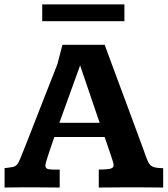

<svg xmlns="http://www.w3.org/2000/svg" viewBox="-20 -839 750 859"><path d="M0.5 0V-86.9Q23.9 -89.4 36.4 -91.8Q48.8 -94.2 56.2 -102.8Q63.5 -111.3 71.3 -130.9Q75.7 -141.6 85.7 -166.7Q95.7 -191.9 109.4 -226.6Q123 -261.2 138.4 -300.8Q153.8 -340.3 169.2 -379.9Q184.6 -419.4 198.5 -454.3Q212.4 -489.3 222.4 -514.9Q232.4 -540.5 236.8 -551.8L259.3 -638.7H448.2Q448.2 -638.7 456.5 -616.5Q464.8 -594.2 478.5 -556.9Q492.2 -519.5 509 -474.4Q525.9 -429.2 543.2 -382.6Q560.5 -335.9 575.7 -294.7Q590.8 -253.4 601.6 -224.6Q612.3 -195.8 615.7 -186.5Q627.9 -152.8 635 -133.1Q642.1 -113.3 650.1 -103.5Q658.2 -93.8 671.6 -90.3Q685.1 -86.9 710 -86.4V0Q681.2 0 654.3 -0.5Q627.4 -1 591.3 -1Q549.8 -1 509 -0.7Q468.3 -0.5 421.9 0V-80.6Q425.8 -80.6 435.1 -80.6Q444.3 -80.6 447.3 -81.1Q470.2 -82 479.2 -86.2Q488.3 -90.3 488.3 -99.6Q488.3 -105.5 485.8 -114Q483.4 -122.6 479.5 -133.8L448.2 -226.1H223.1Q221.7 -222.2 218 -211.2Q214.4 -200.2 209.5 -186.3Q204.6 -172.4 200 -158.4Q195.3 -144.5 192.1 -134.3Q189 -124 188 -120.6Q183.1 -105 183.1 -99.1Q183.1 -88.4 189.9 -84.7Q196.8 -81.1 211.9 -80.6Q214.8 -80.1 229.2 -80.1Q243.7 -80.1 247.1 -80.1V0Q217.3 0 186.8 -0.5Q156.2 -1 121.6 -1Q87.4 -1 60.5 -0.7Q33.7 -0.5 0.5 0ZM245.6 -289.6H425.8L338.4 -546.4ZM168.9 -744.1V-819.3H536.6V-744.1Z"/></svg>

Font: Kameron
Style: Bold
Weight: 700
Designer: Vernon Adams
Foundry: Vernon Adams
Version: Version 1.100